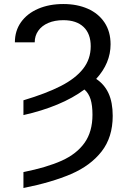

<svg xmlns="http://www.w3.org/2000/svg" viewBox="-20 -737 640 964"><path d="M435.5 -504.9Q435.5 -567.4 399.7 -601.6Q363.8 -635.7 297.9 -635.7Q254.9 -635.7 222.4 -621.8Q189.9 -607.9 172.1 -582.5Q154.3 -557.1 154.3 -524.4H54.7Q54.7 -582.5 85.7 -626Q116.7 -669.4 171.9 -693.1Q227.1 -716.8 297.9 -716.8Q367.2 -716.8 420.9 -693.1Q474.6 -669.4 504.9 -623.8Q535.2 -578.1 535.2 -514.6Q535.2 -419.9 462.9 -340.8Q503.9 -314 524.9 -268.6Q545.9 -223.1 545.9 -155.3Q545.9 -47.9 490.2 23.4Q434.6 94.7 337.2 136.7Q239.7 178.7 97.7 207V127Q214.8 103.5 289.8 69.8Q364.7 36.1 404.5 -19.8Q444.3 -75.7 444.3 -161.1Q444.3 -208 434.8 -238.5Q425.3 -269 403.8 -287.6Q346.2 -244.6 268.1 -212.2Q189.9 -179.7 97.7 -159.2V-233.4Q211.9 -267.6 285.4 -305.2Q358.9 -342.8 397.2 -391.6Q435.5 -440.4 435.5 -504.9Z"/></svg>

Font: Pretendard GOV
Style: Regular
Weight: 400
Designer: Base glyphs from Inter by Rasmus Andersson; Hangeul glyphs from Noto Sans CJK(Source Han Sans) by Jang Soo-young and Kan
Foundry: Kil Hyung-jin
Version: Version 1.309